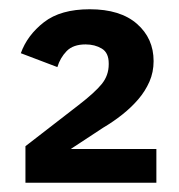

<svg xmlns="http://www.w3.org/2000/svg" viewBox="-20 -724 387 415"><path d="M318 -329H35V-408L150 -497Q185 -524 200 -542.5Q215 -561 215 -585V-587Q215 -610 200 -619Q185 -628 165 -628Q138 -628 124 -613.5Q110 -599 104 -579L25 -609Q39 -648 75 -676Q111 -704 174 -704Q240 -704 276 -672.5Q312 -641 312 -592Q312 -568 303 -547.5Q294 -527 279 -509.5Q264 -492 244.5 -476.5Q225 -461 203 -448L133 -402H318Z"/></svg>

Font: IBM Plex Arabic SemiBold
Style: Regular
Weight: 600
Designer: Mike Abbink, Paul van der Laan, Pieter van Rosmalen, Wael Morcos, Khajak Apelian
Foundry: Bold Monday
Version: Version 1.0